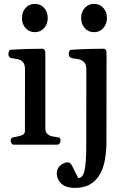

<svg xmlns="http://www.w3.org/2000/svg" viewBox="-20 -734 646 974"><path d="M50.8 0Q42.5 0 38.3 -7.3Q34.2 -14.6 34.2 -20Q34.2 -36.1 50.3 -38.1Q68.4 -40.5 87.4 -46.6Q106.4 -52.7 106.4 -68.4L106.9 -379.9Q106.9 -410.2 94.2 -421.4Q81.5 -432.6 64.5 -434.8Q47.4 -437 34.2 -440.4Q29.3 -442.9 25.9 -446.8Q22.5 -450.7 22.5 -460Q22.5 -465.8 25.4 -473.4Q28.3 -481 34.2 -481.4Q86.9 -484.9 129.6 -485.8Q172.4 -486.8 195.3 -486.8Q199.2 -486.8 204.1 -482.9Q209 -479 210 -467.3V-84.5Q210 -64 220 -54.7Q230 -45.4 243.9 -42.5Q257.8 -39.6 269.5 -38.1Q279.8 -37.1 283.4 -34.2Q287.1 -31.2 287.1 -20Q287.1 -14.6 283 -7.3Q278.8 0 270.5 0ZM156.7 -570.8Q127.9 -570.8 109.6 -591.6Q91.3 -612.3 91.3 -642.6Q91.3 -673.3 109.6 -693.8Q127.9 -714.4 156.7 -714.4Q185.5 -714.4 203.9 -693.8Q222.2 -673.3 222.2 -642.6Q222.2 -612.3 203.9 -591.6Q185.5 -570.8 156.7 -570.8ZM359.9 219.2Q326.7 219.2 306.6 208.3Q286.6 197.3 277.3 180.4Q268.1 163.6 268.1 146Q268.1 118.7 287.4 104Q306.6 89.4 322.3 89.4Q333 89.4 339.1 97.2Q345.2 105 353.3 122.6Q361.3 140.1 377.4 169.4Q400.9 168.5 409.2 129.6Q417.5 90.8 417.5 11.7L418 -379.9Q418 -410.2 404.1 -421.4Q390.1 -432.6 371.8 -434.8Q353.5 -437 340.3 -440.4Q335.4 -442.9 332 -446.8Q328.6 -450.7 328.6 -460Q328.6 -465.8 331.5 -473.4Q334.5 -481 340.3 -481.4Q393.1 -484.9 438.2 -485.8Q483.4 -486.8 505.9 -486.8Q509.8 -486.8 514.9 -482.9Q520 -479 520.5 -467.3L520 -14.6Q520 32.2 512.7 74.5Q505.4 116.7 487.3 149.2Q469.2 181.6 438.2 200.4Q407.2 219.2 359.9 219.2ZM457 -570.8Q428.2 -570.8 409.9 -591.6Q391.6 -612.3 391.6 -642.6Q391.6 -673.3 409.9 -693.8Q428.2 -714.4 457 -714.4Q485.8 -714.4 504.2 -693.8Q522.5 -673.3 522.5 -642.6Q522.5 -612.3 504.2 -591.6Q485.8 -570.8 457 -570.8Z"/></svg>

Font: Gelasio Medium
Style: Regular
Weight: 500
Designer: Eben Sorkin
Foundry: Eben Sorkin
Version: Version 1.008